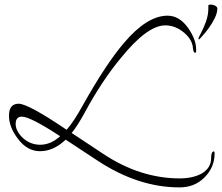

<svg xmlns="http://www.w3.org/2000/svg" viewBox="-20 -650 963 833"><path d="M759 163Q580 163 405 48L265 -44Q212 6 154 6Q97 6 57 -49Q19 -99 19 -148Q19 -200 61 -200Q102 -200 269 -87Q300 -122 338 -191Q440 -373 518 -464Q618 -582 707 -582Q758 -582 796 -529Q812 -506 821.5 -482.5Q831 -459 831 -434V-430Q831 -421 827 -421Q819 -421 817 -441Q815 -477 779 -508Q741 -540 697 -540Q619 -540 504 -398Q461 -346 422.5 -287.5Q384 -229 349 -164Q317 -105 291 -73L427 17Q508 71 591.5 97.5Q675 124 759 124Q815 124 853 104Q896 80 896 36Q896 7 908 7Q911 7 911 16Q911 76 867 120Q824 163 759 163ZM154 -22Q200 -22 241 -59Q111 -144 75 -144Q48 -144 48 -112Q48 -80 82 -49Q114 -22 154 -22ZM843 -479Q842 -479 841 -481Q841 -487 852 -507Q863 -527 873.5 -556Q884 -585 884 -615V-626Q884 -630 894 -630Q905 -630 914 -625Q923 -620 923 -613Q923 -595 912 -572Q901 -549 886 -528.5Q871 -508 858 -494Q857 -492 851.5 -486.5Q846 -481 844 -479Z"/></svg>

Font: Whisper
Style: Regular
Weight: 400
Designer: Robert E. Leuschke
Foundry: Robert E. Leuschke
Version: Version 1.010; ttfautohint (v1.8.4.7-5d5b)